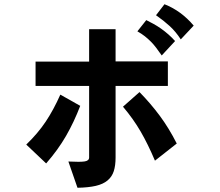

<svg xmlns="http://www.w3.org/2000/svg" viewBox="-20 -802 1040 907"><path d="M359 -302Q330 -226 292 -160Q254 -94 198 -30L104 -119Q159 -172 196 -227.5Q233 -283 265 -355ZM773 -396H526V-58Q526 -20 517.5 6.5Q509 33 488 50.5Q467 68 432.5 76Q398 84 346 85L303 -39Q360 -36 380.5 -39.5Q401 -43 401 -58V-396H148V-511H401V-664H526V-512H773ZM712 -43Q679 -121 644.5 -180.5Q610 -240 561 -298L639 -367Q691 -314 734.5 -255.5Q778 -197 815 -124ZM744 -540Q730 -560 718 -576Q706 -592 692.5 -605.5Q679 -619 664.5 -630.5Q650 -642 629 -654L671 -707Q685 -700 703.5 -690Q722 -680 740.5 -667Q759 -654 776.5 -638.5Q794 -623 807 -608ZM834 -616Q810 -653 781.5 -679Q753 -705 717 -730L757 -782Q836 -751 895 -681Z"/></svg>

Font: NanumGothicCoding
Style: Bold
Weight: 700
Monospace: yes
Designer: Kwon Bruce; Nicolas Noh; Sung-woo Choi; Go-un Cha; Soo-hyun Park;
Foundry: NHN Corporation
Version: Version 2.000;PS 1;hotconv 1.0.49;makeotf.lib2.0.14853